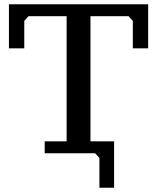

<svg xmlns="http://www.w3.org/2000/svg" viewBox="-20 -720 738 902"><path d="M516 162H447V22L427 0H190V-56H293V-644H114L94 -622V-493H22V-700H676V-493H604V-622L584 -644H405V-56H516Z"/></svg>

Font: PT Serif Caption
Style: Regular
Weight: 400
Designer: A.Korolkova, O.Umpeleva, V.Yefimov
Foundry: ParaType Ltd
Version: Version 1.000W OFL